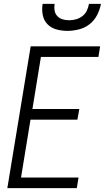

<svg xmlns="http://www.w3.org/2000/svg" viewBox="-20 -975 543 995"><path d="M18 0 139 -735H499L490 -680H192L148 -410H391L381 -355H138L89 -55H387L378 0ZM329 -815Q300 -815 272.5 -822.5Q245 -830 226 -849.5Q207 -869 201.5 -897.5Q196 -926 201 -955H263Q260 -937 263 -920Q266 -903 277 -891.5Q288 -880 304 -875Q320 -870 338 -870Q356 -870 374 -875Q392 -880 407 -891.5Q422 -903 430 -920Q438 -937 441 -955H503Q498 -926 483.5 -897.5Q469 -869 444 -849.5Q419 -830 388.5 -822.5Q358 -815 329 -815Z"/></svg>

Font: Iosevka SS18 Light
Style: Italic
Weight: 300
Italic angle: -9°
Monospace: yes
Designer: Belleve Invis
Foundry: Belleve Invis
Version: Version 25.1.1; ttfautohint (v1.8.4)